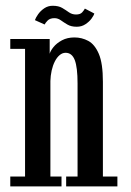

<svg xmlns="http://www.w3.org/2000/svg" viewBox="-20 -662 464 682"><path d="M16.5 0V-35H69V-488.5H16.5V-523.5H156.5V-471Q159 -481 170 -494.8Q181 -508.5 200 -518.8Q219 -529 244.5 -529Q270.5 -529 293.5 -516.8Q316.5 -504.5 331 -470.8Q345.5 -437 345.5 -371.5V-35H397V0H215V-35H255.5V-365.5Q255.5 -423 245.5 -448.8Q235.5 -474.5 213 -474.5Q201.5 -474.5 191.8 -466.2Q182 -458 174.8 -443.8Q167.5 -429.5 163.5 -411.5Q159.5 -393.5 159 -374V-35H198.5V0ZM252.5 -567Q232.5 -567 219.5 -574.8Q206.5 -582.5 196 -590Q185.5 -597.5 173.5 -597.5Q157.5 -597.5 149.2 -589Q141 -580.5 138.5 -575L104 -590.5Q107 -599.5 115.5 -611.5Q124 -623.5 137.2 -632.5Q150.5 -641.5 167 -641.5Q188 -641.5 201 -633.8Q214 -626 225 -618.2Q236 -610.5 250 -610.5Q265 -610.5 271.8 -618Q278.5 -625.5 281.5 -631.5L315 -614Q313 -606.5 304.8 -595.5Q296.5 -584.5 283.2 -575.8Q270 -567 252.5 -567Z"/></svg>

Font: Imbue Thin 10pt Medium
Style: Regular
Weight: 500
Version: Version 1.102